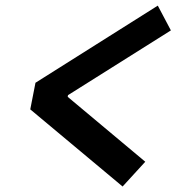

<svg xmlns="http://www.w3.org/2000/svg" viewBox="-20 -673 660 682"><path d="M540.5 -653 106 -379 87.5 -284.5 415.5 -10.5 496 -98.5 220.5 -329 221.5 -335 587 -565Z"/></svg>

Font: Monaspace Neon SemiBold
Style: Italic
Weight: 600
Italic angle: -11°
Designer: Riley Cran & the Lettermatic Team
Foundry: Lettermatic
Version: Version 1.200 (Monaspace Neon)